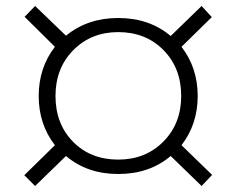

<svg xmlns="http://www.w3.org/2000/svg" viewBox="-20 -571 788 640"><path d="M549 -451 652 -551 686 -514 585 -415Q639 -345 639 -251Q639 -157 585 -87L687 12L652 49L549 -51Q478 9 374 9Q271 9 200 -51L97 49L61 13L163 -87Q109 -157 109 -251Q109 -345 163 -415L62 -515L97 -551L200 -452Q272 -511 374 -511Q478 -511 549 -451ZM584 -251Q584 -344 525 -404Q466 -464 374 -464Q284 -464 224.5 -404Q165 -344 165 -251Q165 -158 223.5 -98.5Q282 -39 374 -39Q465 -39 524.5 -99Q584 -159 584 -251Z"/></svg>

Font: Metropolitano Light
Style: Regular
Weight: 300
Designer: Fonts by Alex Slobzheninov & Chris M. Simpson / Changes by Cristiano Sobral
Foundry: Fonts by Alex Slobzheninov & Chris M. Simpson / Changes by Cristiano Sobral
Version: Version 1.00;August 30, 2020;FontCreator 13.0.0.2681 64-bit